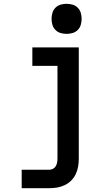

<svg xmlns="http://www.w3.org/2000/svg" viewBox="-20 -779 590 1009"><path d="M94 210V113H239Q249 113 258.5 108Q268 103 273 94.5Q278 86 280 75.5Q282 65 282 55V-433H150V-530H394V55Q394 76 390.5 96.5Q387 117 378 136Q369 155 354 170Q339 185 320 194Q301 203 280.5 206.5Q260 210 239 210ZM330 -601Q314 -601 298.5 -605.5Q283 -610 271.5 -621.5Q260 -633 255.5 -648.5Q251 -664 251 -680Q251 -696 255.5 -711.5Q260 -727 271.5 -738.5Q283 -750 298.5 -754.5Q314 -759 330 -759Q346 -759 361.5 -754.5Q377 -750 388.5 -738.5Q400 -727 404.5 -711.5Q409 -696 409 -680Q409 -664 404.5 -648.5Q400 -633 388.5 -621.5Q377 -610 361.5 -605.5Q346 -601 330 -601Z"/></svg>

Font: Lode Term
Style: Bold
Weight: 700
Monospace: yes
Designer: Belleve Invis
Foundry: Belleve Invis
Version: Version 29.2.0